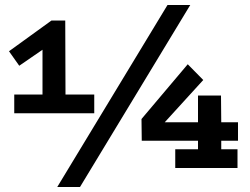

<svg xmlns="http://www.w3.org/2000/svg" viewBox="-20 -672 1002 768"><path d="M186 -590H241L242 -294H357V-219H37V-294H150V-473L57 -409L16 -467ZM650 -652H741L300 76H209ZM681 0V-75H772V-109H547L546 -196L731 -415L793 -352L639 -183H772V-290H864L865 -183H932V-109H865V-75H930V0Z"/></svg>

Font: Podkova
Style: Bold
Weight: 700
Designer: Ilya Yudin
Foundry: Cyreal (www.cyreal.org)
Version: Version 2.102; ttfautohint (v1.8.1.43-b0c9)